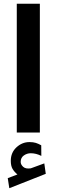

<svg xmlns="http://www.w3.org/2000/svg" viewBox="-20 -702 299 1016"><path d="M72.3 221.2Q55.7 207.5 46.4 191.7Q37.1 175.8 37.1 148.9Q37.1 105.5 67.1 77.6Q97.2 49.8 135.7 49.8Q155.8 49.8 169.7 54.2Q183.6 58.6 198.2 66.9L198.7 123Q170.9 108.9 142.6 108.9Q123 108.9 106.2 120.6Q89.4 132.3 89.4 155.3Q89.8 168.9 102.5 180.7Q115.2 192.4 141.1 189Q142.1 189 145 188L214.4 162.6L222.2 217.8L29.3 293.9L21 240.7ZM190.9 -682.1V-0.5H68.8V-682.1Z"/></svg>

Font: Vazirmatn UI
Style: Bold
Weight: 700
Designer: Saber Rastikerdar
Foundry: Saber Rastikerdar
Version: Version 33.003